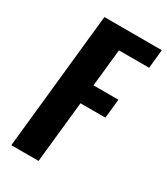

<svg xmlns="http://www.w3.org/2000/svg" viewBox="-199 -898 859 987"><g transform="rotate(30 230.5 -405.0)"><path d="M35.6 0 120.6 -809.6H461.4L450.2 -698.7H271L247.6 -477.5H395.5L383.8 -364.3H235.8L197.3 0Z"/></g></svg>

Font: Oswald
Style: Demi-Bold
Weight: 600
Designer: Vernon Adams
Foundry: Vernon Adams
Version: 3.0; ttfautohint (v0.94.23-7a4d-dirty) -l 8 -r 50 -G 200 -x 